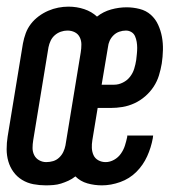

<svg xmlns="http://www.w3.org/2000/svg" viewBox="-24 -550 544 578"><path d="M114 8Q95 8 76.5 4.5Q58 1 42.5 -8.5Q27 -18 16.5 -32.5Q6 -47 1 -64.5Q-4 -82 -4 -101Q-4 -120 -1 -139L45 -419Q48 -435 53.5 -450Q59 -465 69 -478Q79 -491 92.5 -501Q106 -511 121 -517.5Q136 -524 151.5 -527Q167 -530 182 -530Q207 -530 229.5 -522.5Q252 -515 268 -500Q287 -515 310.5 -521.5Q334 -528 357 -528Q377 -528 396.5 -523Q416 -518 430 -505.5Q444 -493 452 -475.5Q460 -458 463.5 -439Q467 -420 466.5 -399.5Q466 -379 463 -359Q460 -341 454.5 -323Q449 -305 438.5 -289Q428 -273 413 -260Q398 -247 380.5 -239Q363 -231 345 -228Q327 -225 309 -225H270L254 -128Q252 -116 252.5 -104.5Q253 -93 257.5 -83Q262 -73 272 -67.5Q282 -62 294 -62Q307 -62 319.5 -69Q332 -76 340 -87.5Q348 -99 352 -111.5Q356 -124 359 -138Q359 -139 359 -140Q359 -141 359 -142H437Q437 -140 436.5 -138Q436 -136 436 -134Q431 -106 419 -79.5Q407 -53 386.5 -32.5Q366 -12 338 -2Q310 8 283 8Q260 8 239 2Q218 -4 203 -19Q193 -11 182 -6Q171 -1 160 2.5Q149 6 137 7Q125 8 114 8ZM282 -295H320Q333 -295 346 -301.5Q359 -308 367.5 -319Q376 -330 380 -343Q384 -356 386 -369Q387 -378 388 -387.5Q389 -397 389 -406Q389 -415 387.5 -424Q386 -433 382.5 -441Q379 -449 371.5 -453.5Q364 -458 355 -458Q345 -458 335 -454.5Q325 -451 317.5 -443.5Q310 -436 306 -427Q302 -418 301 -408ZM115 -62Q126 -62 136 -65Q146 -68 154 -75.5Q162 -83 166.5 -92.5Q171 -102 173 -112L219 -392Q221 -404 221 -416Q221 -428 216 -438Q211 -448 201 -453Q191 -458 179 -458Q169 -458 159 -454.5Q149 -451 141 -444Q133 -437 128.5 -427.5Q124 -418 122 -408L76 -128Q74 -116 74 -104.5Q74 -93 79 -83Q84 -73 94 -67.5Q104 -62 115 -62Z"/></svg>

Font: Iosevka Gothic
Style: Italic
Weight: 400
Italic angle: -9°
Monospace: yes
Designer: Belleve Invis
Foundry: Belleve Invis
Version: Version 15.5.1; ttfautohint (v1.8.4)